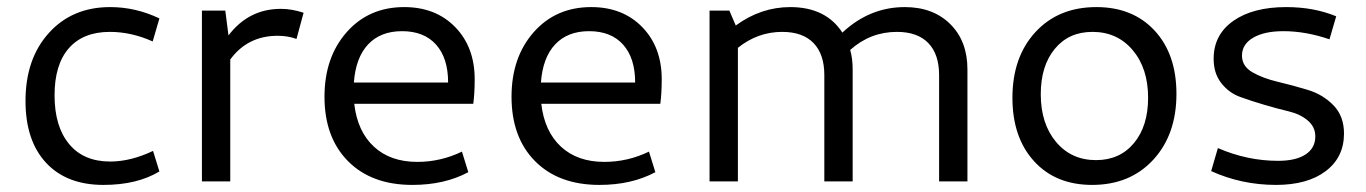

<svg xmlns="http://www.w3.org/2000/svg" viewBox="-20 -512 3857 542"><path d="M272 10Q168 10 110 -52.5Q52 -115 52 -227Q52 -346 118 -419Q184 -492 291 -492Q363 -492 430 -460L411 -395Q351 -422 290 -422Q215 -422 174.5 -376Q134 -330 134 -243Q134 -155 175 -105.5Q216 -56 291 -56Q349 -56 412 -86L430 -28Q367 10 272 10Z M550 0V-482H616L625 -412Q682 -487 773 -487Q804 -487 837 -476L817 -402Q793 -411 764 -411Q679 -411 630 -344V0Z M1144 10Q1029 10 962.5 -57Q896 -124 896 -239Q896 -350 958.5 -421Q1021 -492 1121 -492Q1210 -492 1265 -435.5Q1320 -379 1320 -288Q1320 -249 1316 -219H980Q989 -141 1035.5 -98Q1082 -55 1158 -55Q1224 -55 1284 -84L1302 -26Q1235 10 1144 10ZM1115 -424Q1054 -424 1019 -386.5Q984 -349 979 -279H1245Q1245 -348 1211 -386Q1177 -424 1115 -424Z M1672 10Q1557 10 1490.5 -57Q1424 -124 1424 -239Q1424 -350 1486.5 -421Q1549 -492 1649 -492Q1738 -492 1793 -435.5Q1848 -379 1848 -288Q1848 -249 1844 -219H1508Q1517 -141 1563.5 -98Q1610 -55 1686 -55Q1752 -55 1812 -84L1830 -26Q1763 10 1672 10ZM1643 -424Q1582 -424 1547 -386.5Q1512 -349 1507 -279H1773Q1773 -348 1739 -386Q1705 -424 1643 -424Z M1983 0V-482H2039L2057 -440Q2128 -492 2211 -492Q2311 -492 2358 -420Q2435 -492 2534 -492Q2614 -492 2662.5 -444Q2711 -396 2711 -316V0H2631V-300Q2631 -359 2600.5 -390.5Q2570 -422 2512 -422Q2437 -422 2380 -371Q2387 -347 2387 -316V0H2307V-300Q2307 -359 2276.5 -390.5Q2246 -422 2188 -422Q2119 -422 2063 -377V0Z M3063 10Q2960 10 2899 -57Q2838 -124 2838 -236Q2838 -351 2903 -421.5Q2968 -492 3075 -492Q3178 -492 3239.5 -425.5Q3301 -359 3301 -247Q3301 -132 3235.5 -61Q3170 10 3063 10ZM3074 -60Q3141 -60 3181 -108Q3221 -156 3221 -236Q3221 -319 3177.5 -370.5Q3134 -422 3064 -422Q2997 -422 2957.5 -374Q2918 -326 2918 -246Q2918 -163 2961 -111.5Q3004 -60 3074 -60Z M3582 10Q3485 10 3399 -29L3418 -94Q3501 -58 3588 -58Q3638 -58 3665.5 -76Q3693 -94 3693 -127Q3693 -154 3671.5 -172Q3650 -190 3618.5 -197.5Q3587 -205 3549.5 -216Q3512 -227 3480.5 -238.5Q3449 -250 3427.5 -277.5Q3406 -305 3406 -346Q3406 -414 3461.5 -453Q3517 -492 3611 -492Q3689 -492 3752 -466L3733 -401Q3666 -424 3603 -424Q3549 -424 3517.5 -405.5Q3486 -387 3486 -355Q3486 -325 3515.5 -308Q3545 -291 3587.5 -281Q3630 -271 3672.5 -258Q3715 -245 3744.5 -214.5Q3774 -184 3774 -135Q3774 -68 3722.5 -29Q3671 10 3582 10Z"/></svg>

Font: Cantarell
Style: Regular
Weight: 400
Designer: Dave Crossland, Nikolaus Waxweiler, Florian Fecher, Jacques Le Bailly, Eben Sorkin, Alexei Vanyashin, Alexios Zavras, Em
Version: Version 0.303